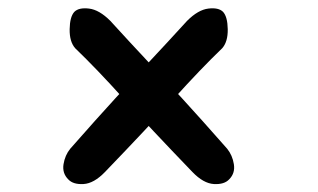

<svg xmlns="http://www.w3.org/2000/svg" viewBox="-20 -603 778 470"><path d="M237 -182Q210 -154 184.5 -152.5Q159 -151 147 -164Q132 -179 135.5 -201Q139 -223 152 -239Q218 -314 262.5 -362.5Q307 -411 346.5 -453Q386 -495 438 -552Q465 -579 490 -582Q515 -585 526 -574Q537 -562 537.5 -531.5Q538 -501 524 -485Q471 -434 406.5 -362.5Q342 -291 237 -182ZM451 -182Q346 -291 281.5 -362.5Q217 -434 164 -485Q150 -501 150.5 -531.5Q151 -562 162 -574Q173 -585 198 -582Q223 -579 250 -552Q302 -495 341.5 -453Q381 -411 425.5 -362.5Q470 -314 536 -239Q549 -223 552.5 -201Q556 -179 541 -164Q529 -151 503.5 -152.5Q478 -154 451 -182Z"/></svg>

Font: Fuzzy Bubbles
Style: Bold
Weight: 700
Designer: Robert E. Leuschke
Foundry: Robert E. Leuschke
Version: Version 1.010; ttfautohint (v1.8.3)